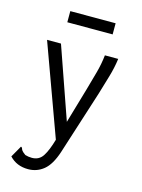

<svg xmlns="http://www.w3.org/2000/svg" viewBox="-120 -690 689 933"><g transform="rotate(15 225.0 -223.5)"><path d="M115 174Q57 174 21 135L49 86L54 77L60 81Q62 89 66.5 95Q71 101 85 111Q101 116 119 116Q155 116 174 86.5Q193 57 209 1L42 -457H112L238 -97L290 -275Q303 -321 315.5 -366Q328 -411 333 -457H400Q394 -411 380 -364Q366 -317 352 -270L249 52Q227 119 193 146.5Q159 174 115 174ZM115 -565V-621H343V-565Z"/></g></svg>

Font: Inconsolata SemiCondensed
Style: Regular
Weight: 400
Width: 4
Monospace: yes
Designer: Raph Levien, Cyreal, Brenton Simpson
Foundry: Raph Levien, Cyreal, Google
Version: Version 3.000; ttfautohint (v1.8.2.53-6de2)